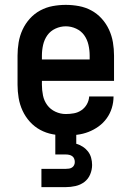

<svg xmlns="http://www.w3.org/2000/svg" viewBox="-20 -548 540 788"><path d="M250 8Q223 8 196 3Q169 -2 145 -15Q121 -28 102.5 -48.5Q84 -69 72.5 -94Q61 -119 56.5 -146Q52 -173 52 -200V-320Q52 -347 56.5 -374Q61 -401 72.5 -426Q84 -451 102.5 -471.5Q121 -492 145 -505Q169 -518 196 -523Q223 -528 250 -528Q277 -528 304 -523Q331 -518 355 -505Q379 -492 397.5 -471.5Q416 -451 427.5 -426Q439 -401 443.5 -374Q448 -347 448 -320V-216H152V-200Q152 -178 156.5 -156Q161 -134 174 -116.5Q187 -99 207.5 -89.5Q228 -80 250 -80Q267 -80 283.5 -83Q300 -86 314 -95.5Q328 -105 336.5 -120Q345 -135 346 -152H446Q446 -128 439 -105Q432 -82 418 -62.5Q404 -43 384.5 -29Q365 -15 343 -6.5Q321 2 297 5Q273 8 250 8ZM348 -304V-320Q348 -342 343 -364Q338 -386 325.5 -403.5Q313 -421 292.5 -430.5Q272 -440 250 -440Q228 -440 207.5 -430.5Q187 -421 174.5 -403.5Q162 -386 157 -364Q152 -342 152 -320V-304ZM150 220V145H250Q257 145 263.5 144Q270 143 275.5 139.5Q281 136 284 130Q287 124 287 117Q287 110 284.5 103.5Q282 97 276.5 93Q271 89 264 87.5Q257 86 250 86H207V0H293V42Q307 46 319.5 54Q332 62 341 73.5Q350 85 354 99.5Q358 114 358 129Q358 149 350 168Q342 187 326 199Q310 211 290 215.5Q270 220 250 220Z"/></svg>

Font: Iosevka Term Curly Semibold
Style: Regular
Weight: 600
Designer: Belleve Invis
Foundry: Belleve Invis
Version: Version 32.3.0